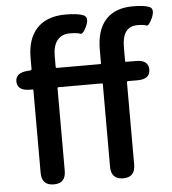

<svg xmlns="http://www.w3.org/2000/svg" viewBox="-56 -861 815 912"><g transform="rotate(-5 352.0 -405.0)"><path d="M164 0Q106 0 106 -60V-453Q106 -458 101 -458H90Q31 -458 29 -501Q28 -544 87 -548L100 -549Q106 -550 106 -556V-608Q106 -697 150 -746Q197 -799 289 -799Q347 -799 373.5 -788Q400 -777 382 -736Q364 -696 351 -702Q338 -708 300.5 -708Q263 -708 242 -682Q221 -656 221 -607V-555Q221 -550 226 -550H432Q437 -550 437 -555V-619Q437 -708 478 -757Q523 -810 611 -810Q664 -810 689 -800Q714 -790 697 -749Q679 -708 667 -713.5Q655 -719 625 -719Q552 -719 552 -620V-555Q552 -550 557 -550H603Q663 -550 663 -504Q663 -458 603 -458H557Q552 -458 552 -453V-60Q552 0 495 0Q437 0 437 -60V-453Q437 -458 432 -458H226Q221 -458 221 -453V-60Q221 0 164 0Z"/></g></svg>

Font: Resource Han Rounded CN Medium
Style: Regular
Weight: 500
Designer: Cyano Hao (round all glyphs); Ryoko NISHIZUKA 西塚涼子 (kana, bopomofo & ideographs); Paul D. Hunt (Latin, Greek & Cyrillic)
Foundry: Cyano Hao
Version: 0.990